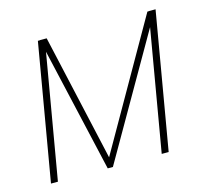

<svg xmlns="http://www.w3.org/2000/svg" viewBox="-83 -624 777 718"><g transform="rotate(-15 306.0 -264.5)"><path d="M265.1 -38.6 544.4 -527.8H572.8L269.5 0H249.5L128.4 -528.8H154.8ZM147.5 -528.3 56.6 0H29.8L120.6 -528.3ZM458.5 0 549.3 -528.3H576.2L485.4 0Z"/></g></svg>

Font: Roboto Condensed Thin
Style: Italic
Weight: 250
Italic angle: -12°
Designer: Christian Robertson
Foundry: Google
Version: Version 3.008; 2023